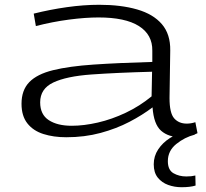

<svg xmlns="http://www.w3.org/2000/svg" viewBox="-20 -564 860 803"><path d="M70 -130Q70 -187 102.5 -220.5Q135 -254 202 -270.5Q269 -287 372 -294Q475 -301 617 -305V-352Q618 -419 561 -455Q504 -491 392 -491Q337 -491 268.5 -482Q200 -473 130 -455L121 -507Q189 -524 259.5 -534Q330 -544 395 -544Q486 -544 553.5 -524.5Q621 -505 657 -463Q693 -421 692 -353L689 -154Q689 -91 708.5 -69Q728 -47 761 -47Q770 -47 779 -48.5Q788 -50 797 -53L806 -7Q774 10 737 10Q685 10 654 -17Q623 -44 618 -115Q576 -83 521.5 -54.5Q467 -26 400.5 -8Q334 10 257 10Q204 10 161.5 -3.5Q119 -17 94.5 -48Q70 -79 70 -130ZM148 -136Q148 -85 184 -61.5Q220 -38 280 -38Q331 -38 389.5 -51.5Q448 -65 506 -92.5Q564 -120 614 -161L616 -264Q467 -260 362.5 -252.5Q258 -245 203 -219Q148 -193 148 -136ZM739 219Q710 219 683.5 209.5Q657 200 640 179Q623 158 623 123Q623 89 641.5 61Q660 33 690.5 13.5Q721 -6 756 -14L795 -1Q752 10 717 38.5Q682 67 682 110Q682 147 705.5 160.5Q729 174 759 174Q771 174 780 173Q789 172 797 170L798 212Q776 219 739 219Z"/></svg>

Font: Georama ExtraExtended Light
Style: Regular
Weight: 300
Width: 8
Designer: Jean-Baptiste Levee
Foundry: Production Type
Version: Version 1.000